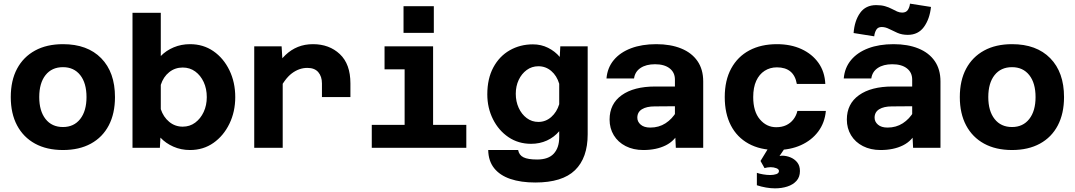

<svg xmlns="http://www.w3.org/2000/svg" viewBox="-20 -810 5890 1052"><path d="M325 12Q236 12 172 -23Q108 -58 73.5 -123Q39 -188 39 -278Q39 -369 73.5 -433.5Q108 -498 172 -533Q236 -568 325 -568Q459 -568 534.5 -491Q610 -414 610 -278Q610 -188 576 -123Q542 -58 478 -23Q414 12 325 12ZM325 -114Q385 -114 419.5 -158Q454 -202 454 -278Q454 -355 419.5 -398.5Q385 -442 325 -442Q264 -442 229.5 -398.5Q195 -355 195 -278Q195 -202 229.5 -158Q264 -114 325 -114Z M1021 -568Q1094 -568 1149.5 -529.5Q1205 -491 1237 -425Q1269 -359 1269 -278Q1269 -198 1237 -132Q1205 -66 1149.5 -27Q1094 12 1021 12Q972 12 930 -6.5Q888 -25 859 -56L856 0H706V-740H861V-503Q890 -533 931.5 -550.5Q973 -568 1021 -568ZM981 -116Q1020 -116 1049.5 -138Q1079 -160 1096 -196.5Q1113 -233 1113 -278Q1113 -324 1096 -360.5Q1079 -397 1049.5 -418.5Q1020 -440 981 -440Q939 -440 907 -414.5Q875 -389 861 -345V-212Q875 -169 907 -142.5Q939 -116 981 -116Z M1744 -278V-353Q1744 -391 1724 -414.5Q1704 -438 1664 -438Q1619 -438 1579 -408Q1539 -378 1503 -304L1487 -435Q1513 -479 1544 -508.5Q1575 -538 1612.5 -553Q1650 -568 1695 -568Q1784 -568 1842 -513.5Q1900 -459 1900 -353V-278ZM1373 0V-556H1523L1529 -456V0Z M2197 0V-556H2353V0ZM2017 0V-126H2535V0ZM2087 -430V-556H2275V-430ZM2191 -630V-776H2357V-630Z M3047 -498 3050 -556H3200V-74Q3200 55 3130.5 122.5Q3061 190 2913 190Q2834 190 2776.5 170.5Q2719 151 2687.5 111.5Q2656 72 2655 12H2819Q2824 40 2848.5 52Q2873 64 2923 64Q2985 64 3014.5 31.5Q3044 -1 3044 -58V-91Q3016 -58 2976.5 -40Q2937 -22 2890 -22Q2820 -22 2766 -58.5Q2712 -95 2681 -157Q2650 -219 2650 -293Q2650 -379 2683 -440.5Q2716 -502 2773 -534.5Q2830 -567 2900 -567Q2945 -567 2983 -548Q3021 -529 3047 -498ZM2930 -142Q2970 -142 3000.5 -169Q3031 -196 3044 -239V-351Q3031 -395 3000.5 -421Q2970 -447 2930 -447Q2894 -447 2866 -426.5Q2838 -406 2822 -372Q2806 -338 2806 -296Q2806 -254 2822 -219Q2838 -184 2866 -163Q2894 -142 2930 -142Z M3683 0 3678 -100V-374Q3678 -413 3649 -435.5Q3620 -458 3569 -458Q3520 -458 3489.5 -437.5Q3459 -417 3454 -380H3303Q3308 -439 3343 -481Q3378 -523 3437.5 -545.5Q3497 -568 3576 -568Q3654 -568 3712 -544.5Q3770 -521 3801.5 -475.5Q3833 -430 3833 -364V0ZM3505 12Q3450 12 3408 -9.5Q3366 -31 3343 -69Q3320 -107 3320 -155Q3320 -241 3386.5 -288.5Q3453 -336 3570 -336H3693V-228L3566 -227Q3523 -227 3497.5 -211.5Q3472 -196 3472 -165Q3472 -143 3490.5 -127Q3509 -111 3543 -111Q3590 -111 3626.5 -134.5Q3663 -158 3687 -199L3704 -94Q3679 -39 3627.5 -13.5Q3576 12 3505 12Z M4233 12Q4145 12 4081.5 -23Q4018 -58 3984.5 -123Q3951 -188 3951 -278Q3951 -370 3986.5 -435Q4022 -500 4086 -534Q4150 -568 4237 -568Q4313 -568 4371.5 -541Q4430 -514 4464.5 -465.5Q4499 -417 4502 -350H4346Q4338 -396 4310.5 -418.5Q4283 -441 4237 -441Q4199 -441 4169.5 -422Q4140 -403 4123.5 -367Q4107 -331 4107 -278Q4107 -199 4143.5 -156Q4180 -113 4233 -113Q4264 -113 4287.5 -124Q4311 -135 4327 -155.5Q4343 -176 4349 -202H4505Q4499 -137 4463 -89Q4427 -41 4368 -14.5Q4309 12 4233 12ZM4226 222Q4203 222 4177 217.5Q4151 213 4127 205V137Q4141 142 4161.5 145.5Q4182 149 4200 149Q4219 149 4233.5 144Q4248 139 4248 127Q4248 117 4233.5 111.5Q4219 106 4202 106Q4193 106 4184.5 107.5Q4176 109 4169 111L4147 72L4208 -28L4285 -5L4251 45Q4255 44 4258.5 43.5Q4262 43 4265 43Q4288 43 4310.5 52Q4333 61 4348 79.5Q4363 98 4363 127Q4363 160 4344 181Q4325 202 4294 212Q4263 222 4226 222Z M4983 0 4978 -100V-374Q4978 -413 4949 -435.5Q4920 -458 4869 -458Q4820 -458 4789.5 -437.5Q4759 -417 4754 -380H4603Q4608 -439 4643 -481Q4678 -523 4737.5 -545.5Q4797 -568 4876 -568Q4954 -568 5012 -544.5Q5070 -521 5101.5 -475.5Q5133 -430 5133 -364V0ZM4805 12Q4750 12 4708 -9.5Q4666 -31 4643 -69Q4620 -107 4620 -155Q4620 -241 4686.5 -288.5Q4753 -336 4870 -336H4993V-228L4866 -227Q4823 -227 4797.5 -211.5Q4772 -196 4772 -165Q4772 -143 4790.5 -127Q4809 -111 4843 -111Q4890 -111 4926.5 -134.5Q4963 -158 4987 -199L5004 -94Q4979 -39 4927.5 -13.5Q4876 12 4805 12ZM4770 -611 4657 -629Q4662 -696 4692.5 -739Q4723 -782 4781 -782Q4809 -782 4829.5 -776Q4850 -770 4866 -761.5Q4882 -753 4895.5 -747Q4909 -741 4923 -741Q4945 -741 4954.5 -756Q4964 -771 4966 -790L5081 -772Q5074 -706 5042.5 -662.5Q5011 -619 4954 -619Q4922 -619 4897 -630Q4872 -641 4851.5 -651.5Q4831 -662 4811 -662Q4790 -662 4781 -646.5Q4772 -631 4770 -611Z M5525 12Q5436 12 5372 -23Q5308 -58 5273.5 -123Q5239 -188 5239 -278Q5239 -369 5273.5 -433.5Q5308 -498 5372 -533Q5436 -568 5525 -568Q5659 -568 5734.5 -491Q5810 -414 5810 -278Q5810 -188 5776 -123Q5742 -58 5678 -23Q5614 12 5525 12ZM5525 -114Q5585 -114 5619.5 -158Q5654 -202 5654 -278Q5654 -355 5619.5 -398.5Q5585 -442 5525 -442Q5464 -442 5429.5 -398.5Q5395 -355 5395 -278Q5395 -202 5429.5 -158Q5464 -114 5525 -114Z"/></svg>

Font: Azeret Mono
Style: Bold
Weight: 700
Designer: Martin Vácha
Foundry: Displaay
Version: Version 1.002